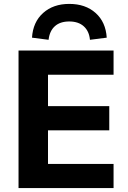

<svg xmlns="http://www.w3.org/2000/svg" viewBox="-20 -964 658 984"><path d="M75 0V-705H562V-581H226V-420H540V-296H226V-124H562V0ZM229 -760 144 -771Q149 -851 201 -897.5Q253 -944 335 -944Q418 -944 470 -897.5Q522 -851 527 -771L441 -760Q437 -804 409.5 -829Q382 -854 335 -854Q288 -854 261 -829.5Q234 -805 229 -760Z"/></svg>

Font: Nunito Sans 11pt ExtraBold
Style: Regular
Weight: 800
Version: Version 3.101;gftools[0.9.27]